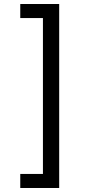

<svg xmlns="http://www.w3.org/2000/svg" viewBox="-20 -802 455 957"><path d="M81 65H194V-712H81V-782H275V135H81Z"/></svg>

Font: umalayalam05
Style: Book
Weight: 400
Designer: Jelle Bosma - Monotype Design Team
Foundry: Monotype Imaging Inc.
Version: Version 2.003